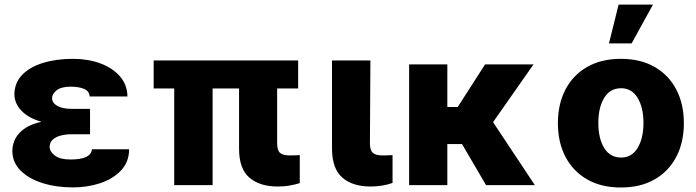

<svg xmlns="http://www.w3.org/2000/svg" viewBox="-20 -810 3046 840"><path d="M373.9 -286.2V-222.7H292.6Q269.9 -222.7 248 -217.5Q226.2 -212.4 211.8 -200.1Q197.4 -187.9 197.1 -166.9Q197.8 -146.3 220.3 -129.3Q242.9 -112.2 288 -112.2Q335.6 -112.2 358.1 -123.9Q380.7 -135.7 382.1 -157H545.1Q544.4 -100.9 508.9 -63.7Q473.4 -26.6 417.6 -8.3Q361.9 9.9 299.7 9.9Q225.5 9.9 165.3 -9.2Q105.1 -28.4 69.8 -64.1Q34.4 -99.8 34.1 -148.8Q34.4 -196.4 66.6 -229.9Q98.7 -263.5 161.6 -277.3Q104.8 -293 74 -325.5Q43.3 -358 43 -396.7Q43.3 -447.1 76.5 -481.9Q109.7 -516.7 167.6 -534.6Q225.5 -552.6 299.4 -552.6Q364.3 -552.6 418 -533Q471.6 -513.5 504.1 -476.7Q536.6 -440 537.6 -388.1H372.2Q370.7 -411.6 347.7 -421.2Q324.6 -430.8 289.1 -430.8Q247.9 -430.8 228 -415.1Q208.1 -399.5 207.7 -380.7Q208.1 -359.4 231 -346.6Q253.9 -333.8 292.6 -333.8H373.9Z M1284.4 -545.5V-422.9H1192.5V-182.5Q1192.8 -152 1205.3 -141Q1217.7 -130 1248.9 -130Q1261.7 -130 1272.4 -130.5Q1283 -131 1291.5 -131.4V-8.9Q1270.2 -2.1 1246.1 2Q1221.9 6 1195.3 6Q1116.5 6 1071.2 -32.7Q1025.9 -71.4 1025.9 -158.7V-422.9H910.2V0H742.2V-422.9H652.3V-545.5Z M1432.5 -545.5H1600.5L1598.4 -182.5Q1598.7 -152 1611.5 -141Q1624.3 -130 1653.8 -130Q1669.4 -130 1678.8 -130.5Q1688.2 -131 1697.4 -131.4V-9.6Q1652.7 6 1601.2 6Q1522.7 6 1478 -32.7Q1433.2 -71.4 1432.5 -158.7Z M1937.1 -528.4V-342H1982.6L2102.3 -528.4H2314.3L2137.1 -275.6L2320 0H2106.5L2001.4 -179.7H1937.1V0H1769.9V-528.4Z M2696.4 10.3Q2610.8 10.3 2549 -25Q2487.2 -60.4 2454 -123.8Q2420.8 -187.1 2420.8 -271Q2420.8 -355.1 2454 -418.5Q2487.2 -481.9 2549 -517.2Q2610.8 -552.6 2696.4 -552.6Q2782.3 -552.6 2843.9 -517.2Q2905.5 -481.9 2938.7 -418.5Q2971.9 -355.1 2971.9 -271Q2971.9 -187.1 2938.7 -123.8Q2905.5 -60.4 2843.9 -25Q2782.3 10.3 2696.4 10.3ZM2697.4 -120.7Q2744 -120.7 2769.5 -162.6Q2795.1 -204.5 2795.1 -272Q2795.1 -339.8 2769.5 -381.9Q2744 -424 2697.4 -424Q2649.1 -424 2623.4 -381.9Q2597.7 -339.8 2597.7 -272Q2597.7 -204.5 2623.4 -162.6Q2649.1 -120.7 2697.4 -120.7ZM2644.2 -620 2686.4 -789.8H2836.6L2743.3 -620Z"/></svg>

Font: Inter UI Extra Bold
Style: Regular
Weight: 800
Designer: Rasmus Andersson
Foundry: rsms
Version: 3.2;8d6f07862